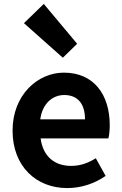

<svg xmlns="http://www.w3.org/2000/svg" viewBox="-20 -944 621 978"><path d="M203 -924 102 -826 300 -650 373 -721ZM322 14C394 14 462 -9 518 -48L468 -138C428 -113 389 -99 342 -99C258 -99 199 -147 187 -239H532C536 -252 539 -279 539 -306C539 -461 459 -574 305 -574C172 -574 44 -460 44 -279C44 -95 166 14 322 14ZM413 -336H185C196 -417 248 -460 307 -460C379 -460 413 -412 413 -336Z"/></svg>

Font: Spoqa Han Sans Neo Bold
Style: Bold
Weight: 700
Designer: [Spoqa Han Sans Neo] Dong-huui Kim  Younghwa Kang  Yujin Lee  [Noto Sans] Ryoko NISHIZUKA  (kana & ideographs); Paul D. 
Foundry: Spoqa (http://www.spoqa-han-sans.com)
Version: Version 1.100;hotconv 1.0.109;makeotfexe 2.5.65596